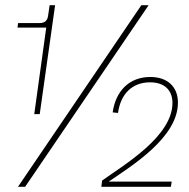

<svg xmlns="http://www.w3.org/2000/svg" viewBox="-20 -717 724 737"><path d="M111.5 -279H132.5L191.5 -697H170.5L164.5 -656C161.5 -636 150.5 -628.5 131 -628.5H49.5L47 -611H157.5ZM49 0H76.5L550.5 -697H522.5ZM369 0H636L639 -20H397.5C487.5 -81.5 663 -189.5 663 -323C663 -384 623 -421.5 557 -421.5C476 -421.5 424 -367.5 412.5 -285.5L433 -283.5C443 -356 487 -401 556 -401C611 -401 642 -371 642 -322C642 -193 455 -83.5 372 -24Z"/></svg>

Font: HK Grotesk ExtraLight
Style: Italic
Weight: 200
Italic angle: -16°
Designer: Alfredo Marco Pradil
Foundry: Hanken Design Co.
Version: Version 3.001;FEAKit 1.0